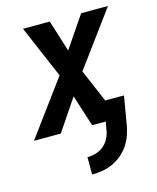

<svg xmlns="http://www.w3.org/2000/svg" viewBox="-124 -598 736 899"><g transform="rotate(-15 244.0 -148.5)"><path d="M210 223V139Q230 139 251 133Q272 127 289 113Q306 99 316 79Q326 59 329 39L336 0H270L221 -153L118 0H-12L183 -265L74 -520H204L252 -367L356 -520H486L291 -255L359 -96H450L427 39Q423 64 414.5 88.5Q406 113 391 135.5Q376 158 355 175.5Q334 193 309.5 204Q285 215 260 219Q235 223 210 223Z"/></g></svg>

Font: Iosevka Oblique
Style: Bold
Weight: 700
Italic angle: -9°
Monospace: yes
Designer: Belleve Invis
Foundry: Belleve Invis
Version: Version 32.5.0; ttfautohint (v1.8.4)